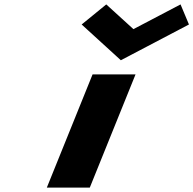

<svg xmlns="http://www.w3.org/2000/svg" viewBox="-20 -850 876 870"><path d="M399.5 -513H594.2L386.9 0H192.2ZM461.5 -830 350 -739 527.6 -577 836.2 -739 798.1 -830 584.6 -718Z"/></svg>

Font: Hussar
Style: BdWideOblFour
Weight: 700
Foundry: Cannot Into Space Fonts
Version: Version 2.00